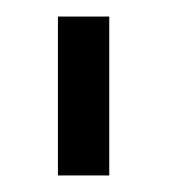

<svg xmlns="http://www.w3.org/2000/svg" viewBox="-20 -635 212 232"><path d="M50 -423V-615H112V-423Z"/></svg>

Font: LeckerliOne
Style: Regular
Weight: 400
Designer: Gesine Todt
Foundry: Gesine Todt
Version: Version 1.000